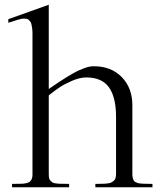

<svg xmlns="http://www.w3.org/2000/svg" viewBox="-20 -791 674 811"><path d="M470.2 -296.9Q470.2 -379.9 440.4 -421.9Q410.6 -463.9 344.2 -463.9Q316.9 -463.9 283.9 -449.5Q251 -435.1 232.2 -422.4Q213.4 -409.7 190.9 -392.1Q187.5 -389.2 186 -388.2V-56.2Q186 -45.9 187.5 -38.8Q189 -31.7 193.6 -27.3Q198.2 -22.9 202.1 -20.3Q206.1 -17.6 215.3 -16.4Q224.6 -15.1 230.5 -14.9Q236.3 -14.6 250.2 -14.6Q264.2 -14.6 272 -14.2V0H30.8V-14.2Q38.1 -14.6 52 -14.6Q65.9 -14.6 73 -14.9Q80.1 -15.1 90.1 -17.1Q100.1 -19 105 -22.9Q109.9 -26.9 113.5 -33.9Q117.2 -41 117.2 -51.8V-649.9Q117.2 -662.6 115.7 -672.6Q114.3 -682.6 112.5 -689.7Q110.8 -696.8 106.7 -701.4Q102.5 -706.1 99.4 -708.7Q96.2 -711.4 89.4 -711.9Q82.5 -712.4 78.1 -712.4Q73.7 -712.4 64.5 -710Q55.2 -707.5 49.8 -705.8Q44.4 -704.1 33 -700.4Q21.5 -696.8 15.1 -694.8V-710L186 -771V-415Q189.5 -417.5 204.1 -427.5Q218.8 -437.5 225.1 -441.7Q231.4 -445.8 246.1 -455.3Q260.7 -464.8 269 -469.7Q277.3 -474.6 291 -482.4Q304.7 -490.2 314.5 -494.4Q324.2 -498.5 335.7 -502.9Q347.2 -507.3 357.2 -509.3Q367.2 -511.2 376 -511.2Q449.7 -511.2 494.4 -465.3Q539.1 -419.4 539.1 -346.2V-56.2Q539.1 -47.4 540.5 -40.8Q542 -34.2 544.2 -29.8Q546.4 -25.4 551.5 -22.5Q556.6 -19.5 560.8 -18.1Q564.9 -16.6 573.2 -15.9Q581.5 -15.1 587.4 -14.9Q593.3 -14.6 604.7 -14.6Q616.2 -14.6 624 -14.2V0H382.8V-14.2Q389.6 -14.6 401.6 -14.6Q413.6 -14.6 419.9 -14.9Q426.3 -15.1 435.8 -16.4Q445.3 -17.6 450.2 -20.3Q455.1 -22.9 460.4 -27.3Q465.8 -31.7 468 -39.1Q470.2 -46.4 470.2 -56.2Z"/></svg>

Font: Ortica Linear Light
Style: Regular
Weight: 300
Designer: Benedetta Bovani
Foundry: Collletttivo
Version: Version 2.000;Glyphs 3.1.2 (3151)